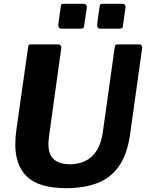

<svg xmlns="http://www.w3.org/2000/svg" viewBox="-20 -974 764 1004"><path d="M660 -270Q645 -165 601 -103.5Q557 -42 487.5 -16Q418 10 328 10Q185 10 122.5 -49Q60 -108 60 -219Q60 -238 61.5 -257.5Q63 -277 66 -298L127 -727Q128 -737 131 -739.5Q134 -742 141 -742H284Q293 -742 297.5 -735Q302 -728 300 -720L237 -266Q236 -254 234.5 -243.5Q233 -233 233 -223Q233 -165 262.5 -140Q292 -115 346 -115Q389 -115 424.5 -131.5Q460 -148 484 -184Q508 -220 517 -278L580 -728Q582 -737 584.5 -739.5Q587 -742 594 -742H708Q716 -742 720.5 -735Q725 -728 723 -720L660 -270ZM434 -934 420 -840Q419 -829 414.5 -826.5Q410 -824 397 -824H304Q292 -824 288 -830.5Q284 -837 285 -847L298 -941Q300 -950 302 -952Q304 -954 311 -954H419Q426 -954 430.5 -947.5Q435 -941 434 -934ZM636 -934 623 -840Q622 -829 617.5 -826.5Q613 -824 600 -824H507Q495 -824 491 -830.5Q487 -837 488 -847L501 -941Q503 -950 505 -952Q507 -954 514 -954H622Q629 -954 633.5 -947.5Q638 -941 636 -934Z"/></svg>

Font: Libre Franklin Thin
Style: Bold Italic
Weight: 700
Italic angle: -8°
Version: Version 3.000